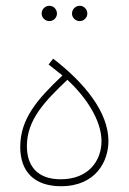

<svg xmlns="http://www.w3.org/2000/svg" viewBox="-20 -644 445 664"><path d="M256 -571C270 -571 282 -583 282 -597C282 -612 270 -624 256 -624C241 -624 229 -612 229 -597C229 -583 241 -571 256 -571ZM151 -571C165 -571 177 -583 177 -597C177 -612 165 -624 151 -624C136 -624 124 -612 124 -597C124 -583 136 -571 151 -571ZM191 0C312 0 355 -87 355 -156C355 -256 273 -357 164 -441L148 -421L196 -383C109 -301 50 -233 50 -136C50 -49 100 0 191 0ZM190 -24C112 -24 73 -67 73 -139C73 -230 135 -294 213 -368C279 -307 331 -227 331 -156C331 -89 287 -24 190 -24Z"/></svg>

Font: Noto Sans Arabic Thin
Style: Regular
Weight: 100
Designer: Monotype Design Team, Nadine Chahine, Nizar Qandah and Khaled Hosny
Foundry: Monotype Imaging Inc.
Version: Version 2.012